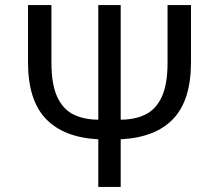

<svg xmlns="http://www.w3.org/2000/svg" viewBox="-20 -734 861 754"><path d="M366 0V-187Q230 -194 160 -267.5Q90 -341 90 -489V-714H182V-488Q182 -402 205 -353Q228 -304 269.5 -284Q311 -264 366 -264V-714H454V-264Q509 -264 550.5 -284Q592 -304 615 -353Q638 -402 638 -488V-714H730V-489Q730 -341 660.5 -267.5Q591 -194 454 -187V0Z"/></svg>

Font: Go Noto Kurrent-Regular
Style: Regular
Weight: 400
Designer: Monotype Design Team
Foundry: Monotype Imaging Inc.
Version: Version 2.012; ttfautohint (v1.8.4.7-5d5b)